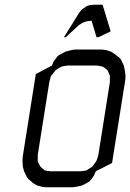

<svg xmlns="http://www.w3.org/2000/svg" viewBox="-20 -794 552 814"><path d="M75.2 -110.8 76.2 -128.9 131.8 -480 200.2 -516.1 207 -532.2 212.9 -541 223.1 -554.2 228 -559.1 241.2 -565.9 257.8 -575.2 283.2 -582 299.8 -584H411.1L428.2 -582L450.2 -575.2L464.8 -565.9L485.8 -549.8L493.2 -541L504.9 -516.1L508.8 -498L512.2 -473.1L511.2 -455.1L455.1 -103L386.2 -67.9L378.9 -50.8L374 -43L362.8 -28.8L358.9 -24.9L346.2 -17.1L328.1 -7.8L303.2 -2L287.1 0H174.8L159.2 -2L137.2 -7.8L121.1 -17.1L101.1 -34.2L94.2 -43L82 -67.9L77.1 -85.9ZM140.1 -110.8 143.1 -103 149.9 -89.8 152.8 -85.9 163.1 -77.1 169.9 -71.8 178.2 -69.8 193.8 -67.9H320.8L337.9 -69.8L347.2 -71.8L355 -77.1L369.1 -85.9L373 -89.8L382.8 -103L388.2 -110.8L392.1 -120.1L397 -137.2L445.8 -445.8V-463.9V-473.1L442.9 -480L437 -494.1L434.1 -498L422.9 -506.8L416 -511.2L408.2 -513.2L392.1 -516.1H265.1L248 -513.2L240.2 -511.2L231.9 -506.8L217.8 -498L213.9 -494.1L203.1 -480L196.8 -473.1L193.8 -463.9L189 -445.8L140.1 -137.2V-120.1ZM251 -636.2 315.9 -740.2 325.2 -752 330.1 -755.9 344.2 -766.1 352.1 -770 359.9 -772 377 -773.9H415L449.2 -661.1L397 -636.2H389.2L368.2 -706.1L349.1 -704.1L334 -699.2L329.1 -696.8L314.9 -688L258.8 -636.2Z"/></svg>

Font: Petahja
Style: Italic
Weight: 400
Designer: T. Christopher White
Version: Version 1.1